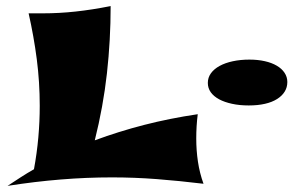

<svg xmlns="http://www.w3.org/2000/svg" viewBox="-20 -602 1004 632"><path d="M649.9 2.9Q569.3 -6.8 495.6 -12.5Q421.9 -18.1 349.1 -18.1Q265.1 -18.1 180.4 -11.2Q95.7 -4.4 4.9 9.8Q26.4 -4.4 47.9 -18.3Q69.3 -32.2 91.8 -44.9Q101.6 -98.1 106.2 -150.1Q110.8 -202.1 110.8 -253.9Q110.8 -331.5 101.1 -407Q91.3 -482.4 74.2 -558.1H121.1Q174.8 -558.1 228.8 -564Q282.7 -569.8 344.2 -582Q344.2 -470.2 332 -360.6Q319.8 -251 292 -140.1Q371.1 -169.4 454.8 -190.9Q538.6 -212.4 630.9 -226.1Q628.4 -206.5 627.2 -186.5Q626 -166.5 626 -146Q626 -106.9 631.6 -69.6Q637.2 -32.2 649.9 2.9ZM925.8 -332Q925.8 -314.5 917 -300.3Q908.2 -286.1 891.8 -275.9Q875.5 -265.6 852.1 -260.3Q828.6 -254.9 798.8 -254.9Q768.6 -254.9 743.9 -260.3Q719.2 -265.6 701.4 -275.1Q683.6 -284.7 673.8 -298.3Q664.1 -312 664.1 -329.1Q664.1 -346.7 674.3 -360.8Q684.6 -375 702.9 -385Q721.2 -395 746.3 -400.4Q771.5 -405.8 800.8 -405.8Q828.6 -405.8 851.6 -400.6Q874.5 -395.5 891.1 -385.7Q907.7 -376 916.7 -362.3Q925.8 -348.6 925.8 -332Z"/></svg>

Font: Shojumaru
Style: Regular
Weight: 400
Version: Version 1.001